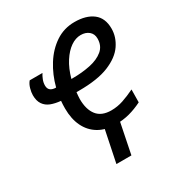

<svg xmlns="http://www.w3.org/2000/svg" viewBox="-172 -668 918 976"><g transform="rotate(-30 287.0 -180.0)"><path d="M356 -7 317 186H229L270 -13ZM327 10Q269 10 228 -14.5Q187 -39 165.5 -83.5Q144 -128 144 -189Q144 -201 144.5 -212Q145 -223 146 -233Q113 -236 88.5 -245.5Q64 -255 50 -275.5Q36 -296 36 -329Q36 -346 42 -367.5Q48 -389 60 -403H135Q127 -391 120.5 -374.5Q114 -358 114 -341Q114 -322 125.5 -313Q137 -304 158 -304Q175 -370 209.5 -425Q244 -480 293.5 -513Q343 -546 405 -546Q473 -546 512.5 -515.5Q552 -485 552 -423Q552 -374 522 -330Q492 -286 426.5 -259Q361 -232 252 -232H236Q235 -222 234 -212Q233 -202 233 -193Q233 -132 260 -97.5Q287 -63 344 -63Q380 -63 414 -74.5Q448 -86 485 -104L484 -29Q446 -10 408.5 0Q371 10 327 10ZM256 -303Q310 -303 358 -313Q406 -323 435.5 -347.5Q465 -372 465 -415Q465 -442 446.5 -457.5Q428 -473 399 -473Q369 -473 340 -453Q311 -433 286.5 -395Q262 -357 247 -303Z"/></g></svg>

Font: Noto Sans Display
Style: Italic
Weight: 400
Italic angle: -12°
Designer: Monotype Design Team
Foundry: Monotype Imaging Inc.
Version: Version 2.003